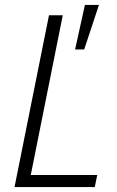

<svg xmlns="http://www.w3.org/2000/svg" viewBox="-20 -760 475 780"><path d="M39 0 179 -698H235L105 -49H375L365 0ZM322 -559H285L325 -740H382Z"/></svg>

Font: IBM Plex Sans Condensed Light
Style: Italic
Weight: 300
Width: 3
Italic angle: -11°
Designer: Mike Abbink, Paul van der Laan, Pieter van Rosmalen
Foundry: Bold Monday
Version: Version 1.3